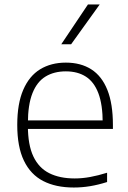

<svg xmlns="http://www.w3.org/2000/svg" viewBox="-20 -828 572 857"><path d="M309.5 9Q229 9 172.8 -20Q116.5 -49 86.8 -110.8Q57 -172.5 57 -270.5Q57 -365.5 83.8 -427.2Q110.5 -489 159.2 -518.8Q208 -548.5 274 -548.5Q340.5 -548.5 387.5 -518.5Q434.5 -488.5 459.2 -426.8Q484 -365 484 -270V-252.5H77V-290.5H456L438.5 -277.5Q438.5 -360.5 419.2 -411.5Q400 -462.5 363.2 -486Q326.5 -509.5 274 -509.5Q221 -509.5 183 -486.2Q145 -463 124.8 -411.8Q104.5 -360.5 104.5 -277.5V-266Q104.5 -181.5 128.8 -130Q153 -78.5 199.8 -55Q246.5 -31.5 313.5 -31.5Q347 -31.5 382.5 -38Q418 -44.5 458 -57V-15.5Q418.5 -3 382.2 3Q346 9 309.5 9ZM253.5 -630.5 372.5 -808H425L297.5 -630.5Z"/></svg>

Font: Encode Sans SemiExpanded ExtraLight
Style: Regular
Weight: 250
Width: 6
Designer: Multiple Designers
Foundry: Impallari Type
Version: Version 3.002